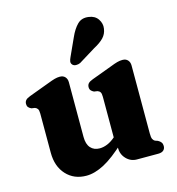

<svg xmlns="http://www.w3.org/2000/svg" viewBox="-110 -827 862 935"><g transform="rotate(-15 321.0 -359.5)"><path d="M394 -79.5V-102.5L387.5 -104.5V-337.5Q387.5 -354.5 383 -361.2Q378.5 -368 369.5 -371L352.5 -373.5Q343 -378 337.8 -384.2Q332.5 -390.5 332.5 -400.5Q332.5 -412 339.2 -419.5Q346 -427 362.5 -433L463.5 -470.5Q485 -479 498.8 -482.8Q512.5 -486.5 525.5 -486.5Q543 -486.5 552.5 -476Q562 -465.5 562 -449V-106Q562 -86 566 -77.8Q570 -69.5 578 -65.5L591 -61Q601.5 -55.5 606.8 -48Q612 -40.5 612 -30Q612 -16 603 -8Q594 0 576.5 0H469Q438 0 416 -22.8Q394 -45.5 394 -79.5ZM72 -140V-337.5Q72 -354.5 67.2 -361.2Q62.5 -368 54 -371L37 -373.5Q27 -378 22 -384.2Q17 -390.5 17 -400.5Q17 -412 23.8 -419.5Q30.5 -427 47 -433L148 -470.5Q170 -479 183.5 -482.8Q197 -486.5 209.5 -486.5Q227 -486.5 236.5 -476Q246 -465.5 246 -449V-173.5Q246 -136.5 262.8 -117.8Q279.5 -99 308.5 -99Q327 -99 347.2 -107.2Q367.5 -115.5 388 -133.5L406.5 -150.5L435.5 -118L415 -98.5Q350.5 -38 302 -12.5Q253.5 13 212 13Q149.5 13 110.8 -29Q72 -71 72 -140ZM326 -654.5Q343 -693 365 -714.8Q387 -736.5 422 -731Q452.5 -727 467.5 -704.5Q482.5 -682 478.5 -657Q475 -631 457.8 -612.8Q440.5 -594.5 407.5 -577L323 -525Q313 -520.5 302 -520.8Q291 -521 284.5 -527.5Q277 -535.5 278.5 -544.8Q280 -554 285 -564.5Z"/></g></svg>

Font: Fraunces 28pt Soft Wonky
Style: Bold
Weight: 700
Version: Version 1.000;[b76b70a41]